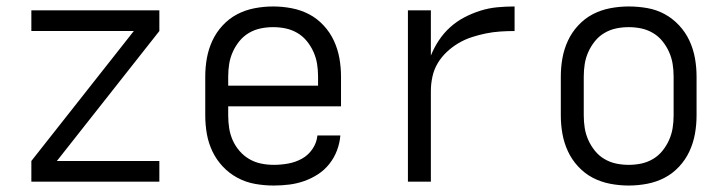

<svg xmlns="http://www.w3.org/2000/svg" viewBox="-20 -562 2240 594"><path d="M77 0V-64L394 -466H77V-530H473V-466L156 -64H473V0Z M827 12Q798 12 769.5 7Q741 2 715.5 -11.5Q690 -25 670 -46Q650 -67 637.5 -93Q625 -119 620 -147.5Q615 -176 615 -205V-325Q615 -354 620 -382Q625 -410 637 -436Q649 -462 669 -483.5Q689 -505 714 -518Q739 -531 767.5 -536.5Q796 -542 825 -542Q854 -542 882.5 -536.5Q911 -531 936 -518Q961 -505 981 -483.5Q1001 -462 1013 -436Q1025 -410 1030 -382Q1035 -354 1035 -325V-233H686V-205Q686 -185 689 -165.5Q692 -146 700 -128Q708 -110 721 -95Q734 -80 751 -70Q768 -60 787.5 -56Q807 -52 827 -52Q849 -52 871.5 -56Q894 -60 914 -71Q934 -82 947 -101.5Q960 -121 962 -143H1033Q1031 -119 1022.5 -96.5Q1014 -74 999 -55Q984 -36 964 -23Q944 -10 921.5 -2Q899 6 875 9Q851 12 827 12ZM686 -297H964V-325Q964 -345 961 -364Q958 -383 950 -401Q942 -419 929.5 -434.5Q917 -450 900 -460Q883 -470 864 -474Q845 -478 825 -478Q805 -478 786 -474Q767 -470 750 -460Q733 -450 720.5 -434.5Q708 -419 700 -401Q692 -383 689 -364Q686 -345 686 -325Z M1242 0V-530H1313V-390Q1323 -415 1338 -437.5Q1353 -460 1373 -478Q1393 -496 1417 -508.5Q1441 -521 1466.5 -529Q1492 -537 1518.5 -539.5Q1545 -542 1572 -542V-466Q1550 -466 1527.5 -464.5Q1505 -463 1483 -458.5Q1461 -454 1439.5 -447Q1418 -440 1398.5 -428.5Q1379 -417 1362.5 -401.5Q1346 -386 1334.5 -367Q1323 -348 1318 -325.5Q1313 -303 1313 -281V0Z M1925 12Q1896 12 1867.5 6.5Q1839 1 1814 -12Q1789 -25 1769 -46.5Q1749 -68 1737 -94Q1725 -120 1720 -148Q1715 -176 1715 -205V-325Q1715 -354 1720 -382Q1725 -410 1737 -436Q1749 -462 1769 -483.5Q1789 -505 1814 -518Q1839 -531 1867.5 -536.5Q1896 -542 1925 -542Q1954 -542 1982.5 -537Q2011 -532 2036 -518.5Q2061 -505 2081 -483.5Q2101 -462 2113 -436Q2125 -410 2130 -382Q2135 -354 2135 -325V-205Q2135 -176 2130 -148Q2125 -120 2113 -94Q2101 -68 2081 -46.5Q2061 -25 2036 -12Q2011 1 1982.5 6.5Q1954 12 1925 12ZM1925 -52Q1945 -52 1964 -56Q1983 -60 2000 -70Q2017 -80 2029.5 -95.5Q2042 -111 2050 -129Q2058 -147 2061 -166Q2064 -185 2064 -205V-325Q2064 -345 2061 -364Q2058 -383 2050 -401Q2042 -419 2029.5 -434.5Q2017 -450 2000 -460Q1983 -470 1964 -474Q1945 -478 1925 -478Q1905 -478 1886 -474Q1867 -470 1850 -460Q1833 -450 1820.5 -434.5Q1808 -419 1800 -401Q1792 -383 1789 -364Q1786 -345 1786 -325V-205Q1786 -185 1789 -166Q1792 -147 1800 -129Q1808 -111 1820.5 -95.5Q1833 -80 1850 -70Q1867 -60 1886 -56Q1905 -52 1925 -52Z"/></svg>

Font: Lode
Style: Regular
Weight: 400
Monospace: yes
Designer: Belleve Invis
Foundry: Belleve Invis
Version: Version 29.2.0; ttfautohint (v1.8.3)